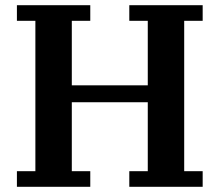

<svg xmlns="http://www.w3.org/2000/svg" viewBox="-20 -718 844 738"><path d="M45 -60H116V-638H45V-698H327V-638H256V-390H548V-638H477V-698H759V-638H688V-60H759V0H477V-60H548V-325H256V-60H327V0H45Z"/></svg>

Font: IBM Plex Serif SmBld
Style: Regular
Weight: 600
Designer: Mike Abbink, Paul van der Laan, Pieter van Rosmalen
Foundry: Bold Monday
Version: Version 3.001